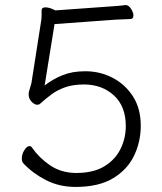

<svg xmlns="http://www.w3.org/2000/svg" viewBox="-20 -720 640 757"><path d="M280 -38H278Q220 -39 177 -68.5Q134 -98 107 -137Q103 -144 96 -144Q86 -144 76 -128Q66 -112 66 -95Q66 -82 73 -75Q110 -36 162 -9.5Q214 17 278 17Q369 17 425.5 -17Q482 -51 508.5 -106Q535 -161 535 -224Q535 -292 504.5 -339.5Q474 -387 425.5 -412.5Q377 -438 322 -439H314Q265 -439 226.5 -423.5Q188 -408 156 -383L195 -625L415 -641Q437 -643 459 -643.5Q481 -644 494 -645Q506 -645 506 -659Q506 -671 496.5 -685.5Q487 -700 476 -700H474Q461 -698 441.5 -696.5Q422 -695 407 -694L198 -679Q176 -691 159 -691Q144 -691 144 -679Q144 -670 144 -658.5Q144 -647 142 -636L104 -393L94 -358Q93 -354 93 -348Q93 -331 104.5 -319Q116 -307 127 -307Q133 -307 137 -310Q159 -330 182.5 -347.5Q206 -365 237 -376Q268 -387 313 -387Q384 -386 430 -343Q476 -300 476 -223Q476 -175 455 -132.5Q434 -90 391 -64Q348 -38 280 -38Z"/></svg>

Font: Klee One
Style: Regular
Weight: 400
Designer: Fontworks Inc.
Foundry: Fontworks Inc.
Version: Version 1.100